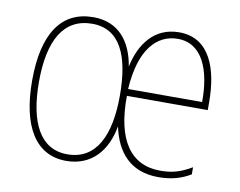

<svg xmlns="http://www.w3.org/2000/svg" viewBox="-65 -623 898 718"><g transform="rotate(10 384.0 -263.5)"><path d="M561 -537C466 -537 415 -465 397 -378C382 -470 332 -537 235 -537C116 -537 50 -446 50 -264C50 -92 110 10 227 10C325 10 380 -59 396 -151C416 -55 471 10 577 10C626 10 664 -1 699 -22V-49C655 -23 623 -15 580 -15C467 -15 407 -102 409 -269H716V-298C716 -424 678 -537 561 -537ZM235 -512C341 -512 383 -416 383 -265C383 -116 338 -15 227 -15C124 -15 76 -109 76 -264C76 -422 127 -512 235 -512ZM560 -512C653 -512 691 -417 690 -295H409C418 -446 480 -512 560 -512Z"/></g></svg>

Font: Noto Sans Kannada Condensed Thin
Style: Regular
Weight: 100
Width: 3
Designer: Jelle Bosma - Monotype Design Team
Foundry: Monotype Imaging Inc.
Version: Version 2.005